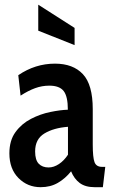

<svg xmlns="http://www.w3.org/2000/svg" viewBox="-20 -768 470 798"><path d="M149 10Q94.5 10 56.8 -28Q19 -66 19 -130.5Q19 -184.5 44.5 -219.2Q70 -254 108.8 -274Q147.5 -294 189 -302.5Q230.5 -311 262 -312Q262 -367.5 244.5 -389.8Q227 -412 185 -412Q154.5 -412 125.8 -401.5Q97 -391 65.5 -370.5L56 -455.5Q126.5 -503.5 208.5 -503.5Q283.5 -503.5 324.5 -459.8Q365.5 -416 365.5 -314.5V-168Q365.5 -114 372.8 -94.2Q380 -74.5 404 -74.5H417.5L407.5 10H373.5Q334.5 10 311.2 -7.5Q288 -25 275.5 -56Q251.5 -26 220.5 -8Q189.5 10 149 10ZM182 -72Q203.5 -72 225 -86.2Q246.5 -100.5 262.5 -125V-241Q203 -236.5 164.5 -213.2Q126 -190 126 -138.5Q126 -103 141 -87.5Q156 -72 182 -72ZM290 -580.5 139 -640.5V-748.5L290 -652Z"/></svg>

Font: Cabin Condensed Medium
Style: Regular
Weight: 500
Width: 3
Designer: Pablo Impallari
Foundry: Pablo Impallari. http://www.impallari.com Igino Marini. http://www.ikern.com
Version: Version 3.001; ttfautohint (v1.8.3)